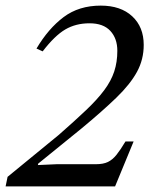

<svg xmlns="http://www.w3.org/2000/svg" viewBox="-30 -664 545 684"><path d="M380 0H-10L-3 -34L180 -184Q237 -234 277 -272Q317 -310 341.5 -343Q366 -376 377 -409.5Q388 -443 388 -483Q388 -527 363 -554Q338 -581 289 -581Q240 -581 202.5 -559Q165 -537 122 -481L100 -491Q142 -562 196.5 -603Q251 -644 329 -644Q400 -644 441 -606Q482 -568 482 -504Q482 -452 458 -408Q434 -364 385 -316.5Q336 -269 260 -206L106 -81L105 -76L172 -79H311Q338 -79 354.5 -87Q371 -95 385 -112.5Q399 -130 417 -160H446Z"/></svg>

Font: STIX Two Text
Style: Italic
Weight: 400
Italic angle: -12°
Designer: Ross Mills, John Hudson & Paul Hanslow, Tiro Typeworks Ltd; with prior portions MicroPress Inc. and Coen Hoffman, Elsevi
Foundry: Tiro Typeworks Ltd
Version: Version 2.13 b171